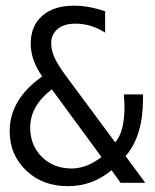

<svg xmlns="http://www.w3.org/2000/svg" viewBox="-20 -636 540 668"><path d="M212.9 -367.2 380.9 -140.6Q397.5 -160.2 405.3 -190.9Q413.1 -221.7 413.1 -263.7Q413.1 -276.4 411.1 -304.7V-307.6H477.5V-292Q477.5 -226.6 462.4 -177.2Q447.3 -127.9 417 -92.8L485.4 0H399.4L368.2 -43.9Q334 -15.6 296.4 -2Q258.8 11.7 215.8 11.7Q127.9 11.7 70.8 -43Q13.7 -97.7 13.7 -179.7Q13.7 -235.4 42 -282.7Q70.3 -330.1 127 -370.1Q106.4 -399.4 96.7 -427.2Q86.9 -455.1 86.9 -484.4Q86.9 -545.9 127 -581.1Q167 -616.2 237.3 -616.2Q263.7 -616.2 290.5 -611.3Q317.4 -606.4 345.7 -596.7V-522.5Q321.3 -538.1 295.9 -545.9Q270.5 -553.7 242.2 -553.7Q203.1 -553.7 180.7 -535.2Q158.2 -516.6 158.2 -485.4Q158.2 -460.9 169.9 -435.1Q181.6 -409.2 212.9 -367.2ZM160.2 -325.2Q122.1 -295.9 103.5 -262.7Q85 -229.5 85 -192.4Q85 -130.9 125.5 -90.3Q166 -49.8 229.5 -49.8Q246.1 -49.8 265.1 -54.7Q284.2 -59.6 301.8 -69.3Q312.5 -75.2 319.8 -80.1Q327.1 -85 333 -89.8Z"/></svg>

Font: BabelStone Coelbren y Beirdd
Style: Regular
Weight: 400
Designer: Andrew West
Foundry: BabelStone
Version: Version 1.00;September 27, 2022